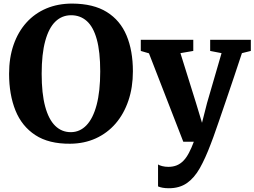

<svg xmlns="http://www.w3.org/2000/svg" viewBox="-20 -772 1386 1046"><path d="M362 11Q246 12 172.5 -36Q99 -84 64.2 -170.2Q29.5 -256.5 29.5 -370Q29.5 -457.5 54 -528Q78.5 -598.5 123.8 -648.8Q169 -699 232.2 -725.8Q295.5 -752.5 373 -752.5Q489 -752 562 -706.5Q635 -661 669.5 -578.5Q704 -496 704 -383.5Q704 -296 679.5 -223.8Q655 -151.5 610 -99.2Q565 -47 502 -18.2Q439 10.5 362 11ZM365.5 -52Q415 -52 451 -89.5Q487 -127 506.5 -200.8Q526 -274.5 526 -382.5Q526 -490.5 507.2 -558Q488.5 -625.5 453 -657.2Q417.5 -689 367.5 -689Q317.5 -689 281.8 -654.5Q246 -620 226.5 -549Q207 -478 207 -370Q207 -262.5 226 -192Q245 -121.5 280.5 -86.8Q316 -52 365.5 -52ZM900 253.5Q881 253.5 866 250.8Q851 248 841 243.5V124Q848 129 863.8 133Q879.5 137 897 137Q922.5 137 942.8 128.8Q963 120.5 979.2 103.8Q995.5 87 1009.2 61Q1023 35 1036 0H978.5L791.5 -481.5L747 -494.5V-555H1033V-494.5L963 -482.5L1048 -210.5L1080.5 -103L1108 -211L1187 -482.5L1125 -494.5V-555H1346.5V-494.5L1298 -482.5Q1277.5 -420 1255 -353.2Q1232.5 -286.5 1211.2 -224Q1190 -161.5 1172.2 -110.2Q1154.5 -59 1142.8 -26.2Q1131 6.5 1128 13Q1099 90 1068.8 143.8Q1038.5 197.5 998.2 225.5Q958 253.5 900 253.5Z"/></svg>

Font: Merriweather 20pt ExtraBold
Style: Regular
Weight: 800
Version: Version 2.100